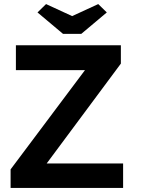

<svg xmlns="http://www.w3.org/2000/svg" viewBox="-20 -922 708 942"><path d="M32 0V-91L397 -578H58V-700H573V-610L209 -120H584V0ZM289 -756 164 -861 206 -902 334 -843 462 -902 504 -861 379 -756Z"/></svg>

Font: Our Lexend Medium
Style: Regular
Weight: 500
Designer: Bonnie Shaver-Troup, Thomas Jockin
Foundry: Lexend
Version: Version 1.007